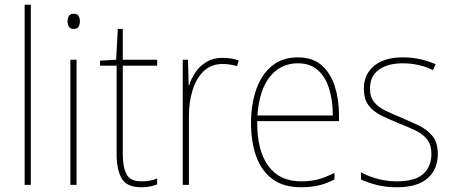

<svg xmlns="http://www.w3.org/2000/svg" viewBox="-20 -780 1909 810"><path d="M110 0H84V-760H110Z M291 -722Q307 -722 312 -712Q317 -702 317 -690Q317 -677 311.5 -667.5Q306 -658 290 -658Q276 -658 270.5 -667.5Q265 -677 265 -690Q265 -702 270.5 -712Q276 -722 291 -722ZM303 -528V0H277V-528Z M576 -15Q597 -15 613 -18Q629 -21 643 -27V-2Q629 3 613.5 6.5Q598 10 576 10Q515 10 493.5 -27Q472 -64 472 -130V-503H402V-524L470 -528L477 -658H498V-528H643V-503H498V-130Q498 -74 514 -44.5Q530 -15 576 -15Z M919 -536Q957 -536 987 -525L980 -501Q966 -505 951.5 -507.5Q937 -510 919 -510Q871 -510 839.5 -480Q808 -450 792.5 -400Q777 -350 777 -290V0H751V-528H773L776 -420H778Q787 -449 805 -475.5Q823 -502 851.5 -519Q880 -536 919 -536Z M1237 -538Q1299 -538 1337 -504.5Q1375 -471 1392.5 -416Q1410 -361 1410 -295V-269H1065Q1064 -146 1111.5 -80.5Q1159 -15 1250 -15Q1290 -15 1321 -23Q1352 -31 1391 -51V-23Q1359 -6 1325.5 2Q1292 10 1250 10Q1176 10 1129.5 -24.5Q1083 -59 1061 -120Q1039 -181 1039 -261Q1039 -338 1060.5 -401Q1082 -464 1126 -501Q1170 -538 1237 -538ZM1237 -513Q1165 -513 1119.5 -457.5Q1074 -402 1066 -293H1384Q1384 -356 1368.5 -406Q1353 -456 1320.5 -484.5Q1288 -513 1237 -513Z M1827 -130Q1827 -66 1784 -28Q1741 10 1654 10Q1606 10 1566.5 -0.5Q1527 -11 1503 -23V-53Q1536 -35 1574.5 -25Q1613 -15 1654 -15Q1731 -15 1765.5 -46Q1800 -77 1800 -131Q1800 -168 1782.5 -191Q1765 -214 1734 -229Q1703 -244 1664 -259Q1623 -276 1589 -292.5Q1555 -309 1535 -335.5Q1515 -362 1515 -407Q1515 -466 1558 -502Q1601 -538 1680 -538Q1720 -538 1755.5 -529.5Q1791 -521 1818 -509L1806 -484Q1783 -497 1748.5 -505Q1714 -513 1680 -513Q1616 -513 1578.5 -486Q1541 -459 1541 -407Q1541 -370 1558.5 -349Q1576 -328 1605.5 -313.5Q1635 -299 1672 -284Q1712 -267 1747.5 -250Q1783 -233 1805 -205.5Q1827 -178 1827 -130Z"/></svg>

Font: Noto Sans Myanmar UI SemiCondensed Thin
Style: Regular
Weight: 100
Width: 4
Designer: Monotype Design Team
Foundry: Monotype Imaging Inc.
Version: Version 2.103; ttfautohint (v1.8.4.7-5d5b)